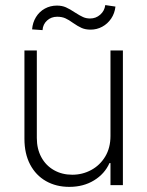

<svg xmlns="http://www.w3.org/2000/svg" viewBox="-20 -729 580 756"><path d="M415 -530.3H463.9V0H415V-86.9H411.1Q392.1 -44.4 350.3 -18.8Q308.6 6.8 252.9 6.8Q201.2 6.8 161.1 -15.9Q121.1 -38.6 98.6 -81.3Q76.2 -124 76.2 -182.6V-530.3H125V-185.5Q125 -142.6 142.8 -109.9Q160.6 -77.1 192.4 -59.1Q224.1 -41 264.6 -41Q304.7 -41 339.1 -59.6Q373.5 -78.1 394.3 -112.5Q415 -147 415 -193.4ZM204.1 -707Q224.1 -707 239.5 -700.2Q254.9 -693.4 275.4 -679.7Q294.4 -667.5 306.9 -661.9Q319.3 -656.2 335 -656.2Q357.4 -656.2 374.5 -671.1Q391.6 -686 394.5 -709L434.6 -703.1Q431.6 -676.3 417.7 -655.8Q403.8 -635.3 382.6 -623.8Q361.3 -612.3 336.9 -612.3Q316.4 -612.3 301.5 -618.9Q286.6 -625.5 267.6 -638.7Q251 -650.9 237.3 -657Q223.6 -663.1 205.1 -663.1Q181.6 -663.1 165.3 -648.2Q148.9 -633.3 147.5 -610.4L106.4 -613.3Q108.4 -640.1 121.6 -661.6Q134.8 -683.1 156.5 -695.1Q178.2 -707 204.1 -707Z"/></svg>

Font: Pretendard ExtraLight
Style: Regular
Weight: 200
Designer: Base glyphs from Inter by Rasmus Andersson; Hangeul glyphs from Noto Sans CJK(Source Han Sans) by Jang Soo-young and Kan
Foundry: Kil Hyung-jin
Version: Version 1.309